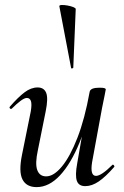

<svg xmlns="http://www.w3.org/2000/svg" viewBox="-20 -753 508 786"><path d="M130 13Q88 13 72 -18.5Q56 -50 70 -119L106 -297Q111 -327 106.5 -339.5Q102 -352 90 -352Q80 -352 64 -340Q48 -328 29 -309Q25 -305 21 -309Q17 -313 21 -317Q54 -355 80.5 -375Q107 -395 134 -395Q160 -395 169 -373Q178 -351 167 -297L135 -138Q123 -83 132.5 -57Q142 -31 169 -31Q200 -31 233.5 -71.5Q267 -112 297 -189Q327 -266 347 -377L361 -376Q342 -259 306.5 -171.5Q271 -84 226 -35.5Q181 13 130 13ZM329 9Q302 9 294.5 -13Q287 -35 296 -84L347 -377Q350 -394 387 -394Q403 -394 408 -392Q413 -390 413 -387Q413 -384 408 -361Q403 -338 398 -312L357 -89Q348 -33 373 -33Q384 -33 401 -44.5Q418 -56 439 -77Q442 -81 446 -76.5Q450 -72 447 -69Q412 -29 384 -10Q356 9 329 9ZM271 -475 223 -727Q222 -732 232 -732.5Q242 -733 256 -730.5Q270 -728 280 -724Q290 -720 290 -716L280 -476Q280 -474 275.5 -473Q271 -472 271 -475Z"/></svg>

Font: Cormorant Garamond Light Medium
Style: Italic
Weight: 500
Italic angle: -10°
Version: Version 4.001